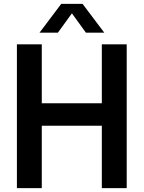

<svg xmlns="http://www.w3.org/2000/svg" viewBox="-20 -968 739 988"><path d="M67 0V-740H195V-436.5H504V-740H632V0H504V-321H195V0ZM183.5 -800 295 -948H405L516.5 -800H422L340.5 -912.5H359.5L278 -800Z"/></svg>

Font: Encode Sans SC SemiCondensed SemiBold
Style: Regular
Weight: 600
Width: 4
Designer: Multiple Designers
Foundry: Impallari Type
Version: Version 3.002